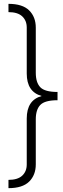

<svg xmlns="http://www.w3.org/2000/svg" viewBox="-20 -810 327 998"><path d="M24 -790Q97 -790 131.5 -756Q166 -722 166 -666V-432Q166 -381 189.5 -356.5Q213 -332 279 -332V-289Q213 -289 189.5 -264.5Q166 -240 166 -190V44Q166 100 131.5 134Q97 168 24 168V125Q72 125 95.5 103Q119 81 119 45V-194Q119 -290 197 -311Q119 -332 119 -428V-667Q119 -703 95.5 -725Q72 -747 24 -747Z"/></svg>

Font: Prodigy Sans Light
Style: Regular
Weight: 300
Designer: Wei Huang
Foundry: Wei Huang
Version: Version 1.003; ttfautohint (v1.8.3)